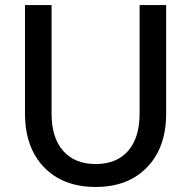

<svg xmlns="http://www.w3.org/2000/svg" viewBox="-20 -739 766 769"><path d="M186.5 -284.2Q186.5 -187.5 232.9 -134.8Q279.3 -82 363.3 -82Q447.3 -82 493.2 -134.8Q539.1 -187.5 539.1 -284.2V-718.8H645.5V-284.2Q645.5 -148.4 569.3 -69.3Q493.2 9.8 363.3 9.8Q232.4 9.8 156.2 -69.3Q80.1 -148.4 80.1 -284.2V-718.8H186.5Z"/></svg>

Font: Min Sans Medium
Style: Regular
Weight: 500
Designer: Jinseong-Kim, NotoSansCJK, Nunito
Foundry: Jinseong-Kim
Version: Version 1.400;Glyphs 3.1.2 (3151)